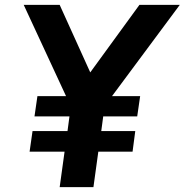

<svg xmlns="http://www.w3.org/2000/svg" viewBox="-20 -765 755 785"><path d="M224 0H362L382 -145H522L533 -229H394L402 -289H541L553 -372H438L715 -745H550L349 -469L224 -745H77L250 -372H133L121 -289H264L256 -229H113L101 -145H244Z"/></svg>

Font: Mluvka Bold
Style: Italic
Weight: 700
Italic angle: -8°
Designer: Modified by Jiří Krblich, Original typeface by Gumpita Rahayu
Foundry: Gumpita Rahayu & Jiří Krblich
Version: Version 2.000;Glyphs 3.1.1 (3134)